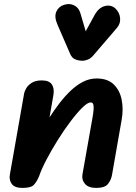

<svg xmlns="http://www.w3.org/2000/svg" viewBox="-20 -922 665 942"><path d="M452 0Q414 0 397 -19.8Q380 -39.5 384.5 -66L434.5 -348.5Q438 -369 439.2 -385Q440.5 -401 437.5 -410.2Q434.5 -419.5 425 -419.5Q410 -419.5 383.8 -393.8Q357.5 -368 326 -326.2Q294.5 -284.5 263.8 -235.5Q233 -186.5 208.2 -139.2Q183.5 -92 171 -55.5Q160 -30 146 -15Q132 0 90 0Q52 0 37.8 -19.5Q23.5 -39 28.5 -66L98.5 -464Q100 -473 108.2 -488Q116.5 -503 135 -515.2Q153.5 -527.5 185 -527.5Q221 -527.5 234.2 -508Q247.5 -488.5 242 -455.5L223 -346Q245.5 -381 271.2 -414.8Q297 -448.5 326 -476.2Q355 -504 387 -520.5Q419 -537 454 -537Q508 -537 538 -507.8Q568 -478.5 577 -432.5Q586 -386.5 577 -335L529.5 -63.5Q525 -38.5 509.5 -19.2Q494 0 452 0ZM383.5 -624Q366.5 -624 349.8 -630.5Q333 -637 324.5 -657L262 -801Q245 -840 256.5 -865.2Q268 -890.5 295 -898.5Q322 -907 344.2 -895.5Q366.5 -884 374 -858.5L400.5 -768.5L444 -848Q464 -884.5 494 -892.2Q524 -900 545.5 -881Q566.5 -861.5 569.2 -834Q572 -806.5 554 -785.5L436 -648Q425 -635.5 411.2 -629.8Q397.5 -624 383.5 -624Z"/></svg>

Font: Edu QLD Hand
Style: Regular
Weight: 400
Designer: Tina and Corey Anderson, Eben Sorkin
Foundry: Sorkin Type Co.
Version: Version 2.000